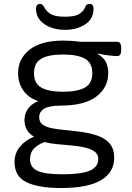

<svg xmlns="http://www.w3.org/2000/svg" viewBox="-20 -733 663 965"><path d="M286 212Q174 212 113.5 183Q53 154 53 81Q53 37 80.5 4Q108 -29 149 -45L150 -47Q128 -59 115.5 -80Q103 -101 103 -130Q103 -161 120 -185.5Q137 -210 172 -225Q123 -241 97 -278.5Q71 -316 71 -366Q71 -438 129 -483.5Q187 -529 298 -529Q314 -529 338.5 -527.5Q363 -526 382 -523H569Q589 -523 589 -493V-481Q589 -451 569 -451Q555 -451 526.5 -454.5Q498 -458 472 -464L471 -462Q503 -443 513.5 -418.5Q524 -394 524 -366Q524 -293 464 -247.5Q404 -202 282 -202Q228 -202 202.5 -187Q177 -172 177 -143Q177 -120 193.5 -107.5Q210 -95 238.5 -89Q267 -83 301.5 -80Q336 -77 373 -72Q426 -66 466.5 -52.5Q507 -39 530.5 -12.5Q554 14 554 61Q554 133 488 172.5Q422 212 286 212ZM297 -272Q370 -272 407 -293Q444 -314 444 -365Q444 -417 407 -438Q370 -459 297 -459Q224 -459 187.5 -438Q151 -417 151 -365Q151 -314 187.5 -293Q224 -272 297 -272ZM297 143Q389 143 431.5 124.5Q474 106 474 66Q474 42 455 28.5Q436 15 405.5 8Q375 1 338.5 -2Q302 -5 266.5 -8.5Q231 -12 203 -19Q173 -8 152 12.5Q131 33 131 67Q131 108 168 125.5Q205 143 297 143ZM306 -583Q267 -583 234 -595.5Q201 -608 181 -631.5Q161 -655 161 -688Q161 -713 180 -713Q187 -713 191.5 -710.5Q196 -708 202 -697Q215 -673 237.5 -661Q260 -649 306 -649Q353 -649 375.5 -661Q398 -673 408 -697Q412 -708 418 -710.5Q424 -713 432 -713Q450 -713 450 -688Q450 -638 408 -610.5Q366 -583 306 -583Z"/></svg>

Font: Asap Semi Expanded
Style: Regular
Weight: 400
Width: 6
Designer: Pablo Cosgaya
Foundry: Omnibus-Type
Version: Version 3.001; ttfautohint (v1.8.4.7-5d5b)